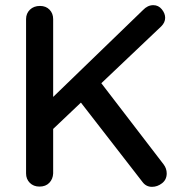

<svg xmlns="http://www.w3.org/2000/svg" viewBox="-20 -723 702 744"><path d="M569 1Q546 1 532 -18L283 -339L360 -417L614 -86Q626 -70 626 -51Q626 -27 608 -13Q590 1 569 1ZM574 -703Q594 -703 607 -687Q620 -671 620 -654Q620 -636 605 -621L174 -212L168 -330L534 -684Q552 -703 574 -703ZM133 0Q110 0 95.5 -14.5Q81 -29 81 -51V-649Q81 -671 96 -685.5Q111 -700 135 -700Q158 -700 172 -685.5Q186 -671 186 -649V-51Q185 -29 171 -14.5Q157 0 133 0Z"/></svg>

Font: Quicksand SemiBold
Style: Regular
Weight: 600
Designer: Andrew Paglinawan
Foundry: Andrew Paglinawan
Version: Version 3.004